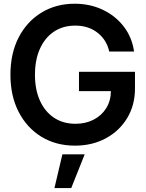

<svg xmlns="http://www.w3.org/2000/svg" viewBox="-20 -759 774 1016"><path d="M376.5 11.7Q275.9 11.7 198.7 -35.6Q121.6 -83 78.4 -167.5Q35.2 -252 35.2 -363.3Q35.2 -477.5 79.3 -562Q123.5 -646.5 200.4 -692.9Q277.3 -739.3 375 -739.3Q456.5 -739.3 523.9 -707.3Q591.3 -675.3 635 -618.4Q678.7 -561.5 689.5 -486.3H558.1Q544.4 -547.9 496.3 -585.7Q448.2 -623.5 378.4 -623.5Q313 -623.5 265.1 -591.3Q217.3 -559.1 191.2 -500.7Q165 -442.4 165 -363.3Q165 -284.7 191.4 -226.3Q217.8 -168 265.9 -136Q314 -104 379.4 -104Q433.1 -104 475.3 -125.7Q517.6 -147.5 542 -186.5Q566.4 -225.6 566.9 -276.9H397.9V-378.9H694.3V-291Q694.3 -202.6 653.1 -134.3Q611.8 -65.9 540 -27.1Q468.3 11.7 376.5 11.7ZM268.1 236.3 310.1 57.6H428.2L356.9 236.3Z"/></svg>

Font: Inter Display SemiBold
Style: Regular
Weight: 600
Designer: Rasmus Andersson
Foundry: rsms
Version: Version 4.001;git-9221beed3